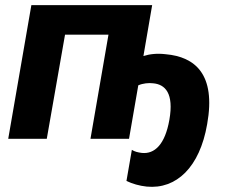

<svg xmlns="http://www.w3.org/2000/svg" viewBox="-20 -540 884 747"><path d="M12 0H162L233 -405H402L332 0H482L518 -208C536 -216 559 -218 575 -216C623 -212 657 -177 639 -74C622 23 581 60 532 55C516 53 504 50 493 43L472 164C495 175 522 183 551 186C666 197 757 111 786 -57C821 -252 738 -319 625 -329C592 -333 563 -330 538 -322L572 -520H102Z"/></svg>

Font: Fixel Text 20240404
Style: Bold Italic
Weight: 700
Width: 4
Italic angle: -10°
Designer: AlfaBravo + MacPaw
Foundry: Kyrylo Tkachov, Marchela Mozhyna, Serhii Makarenko, Maria Weinstein, Zakhar Kryvoshyya
Version: Version 1.211;Glyphs 3.2 (3225)